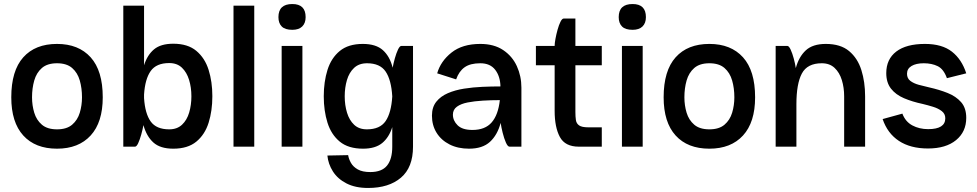

<svg xmlns="http://www.w3.org/2000/svg" viewBox="-20 -728 4850 953"><path d="M36 -245Q36 -377 95.5 -443.5Q155 -510 263 -510Q370 -510 430 -443.5Q490 -377 490 -245Q490 -121 430 -55.5Q370 10 263 10Q155 10 95.5 -55.5Q36 -121 36 -245ZM263 -86Q311 -86 338 -109Q365 -132 376 -168.5Q387 -205 387 -245Q387 -290 376 -328.5Q365 -367 338 -390.5Q311 -414 263 -414Q215 -414 188 -390.5Q161 -367 150 -328.5Q139 -290 139 -245Q139 -205 150 -168.5Q161 -132 188 -109Q215 -86 263 -86Z M650 0H592V-700H695V-404Q711 -455 744.5 -483Q778 -511 840 -511Q912 -511 954.5 -475.5Q997 -440 1015.5 -381Q1034 -322 1034 -251V-250Q1034 -178 1015.5 -119Q997 -60 954.5 -25Q912 10 840 10Q775 10 741 -21Q707 -52 692 -107Q688 -85 681 -60Q674 -35 666 -17.5Q658 0 650 0ZM820 -415Q756 -415 728 -375.5Q700 -336 695 -259V-241Q700 -164 728 -125Q756 -86 820 -86Q859 -86 883.5 -109Q908 -132 919 -169.5Q930 -207 930 -250Q930 -294 918.5 -331.5Q907 -369 883 -392Q859 -415 820 -415Z M1139 -700H1242V0H1139Z M1362 -643Q1362 -708 1431 -708Q1497 -708 1497 -643Q1497 -613 1480 -596.5Q1463 -580 1431 -580Q1395 -580 1378.5 -596.5Q1362 -613 1362 -643ZM1378 -500H1481V0H1378Z M2030 0Q2030 103 1970 154Q1910 205 1807 205Q1744 205 1700 182.5Q1656 160 1632.5 123Q1609 86 1605 44L1708 42Q1711 61 1722 80.5Q1733 100 1756 113Q1779 126 1818 126Q1875 126 1901 94Q1927 62 1927 0V-97Q1911 -46 1877 -18Q1843 10 1782 10Q1709 10 1666.5 -25Q1624 -60 1605.5 -119Q1587 -178 1587 -250Q1587 -322 1605.5 -381Q1624 -440 1666.5 -475Q1709 -510 1781 -510Q1846 -510 1880.5 -479Q1915 -448 1929 -392Q1933 -414 1940 -439Q1947 -464 1955.5 -482Q1964 -500 1972 -500H2030ZM1802 -414Q1762 -414 1737.5 -391Q1713 -368 1702 -330.5Q1691 -293 1691 -250Q1691 -206 1702.5 -168.5Q1714 -131 1738 -108.5Q1762 -86 1801 -86Q1866 -86 1894 -127Q1922 -168 1927 -249V-250Q1922 -332 1894 -373Q1866 -414 1802 -414Z M2244 -334 2150 -364Q2167 -424 2221 -467Q2275 -510 2364 -510Q2432 -510 2477.5 -479.5Q2523 -449 2545.5 -399.5Q2568 -350 2568 -293V0H2509Q2500 0 2491 -20.5Q2482 -41 2475 -69Q2468 -97 2465 -118Q2449 -58 2412 -24Q2375 10 2308 10Q2253 10 2211.5 -11Q2170 -32 2147 -69Q2124 -106 2124 -154Q2124 -196 2145.5 -223Q2167 -250 2203 -265.5Q2239 -281 2283.5 -288Q2328 -295 2374.5 -297Q2421 -299 2464 -299Q2463 -349 2438 -381.5Q2413 -414 2364 -414Q2314 -414 2286 -394Q2258 -374 2244 -334ZM2228 -159Q2228 -129 2251.5 -106Q2275 -83 2325 -83Q2388 -83 2420.5 -120.5Q2453 -158 2461 -231Q2418 -231 2376.5 -228.5Q2335 -226 2301.5 -219.5Q2268 -213 2248 -198.5Q2228 -184 2228 -159Z M2640 -500H2733V-501Q2733 -513 2737 -535Q2741 -557 2747.5 -580.5Q2754 -604 2762 -620Q2770 -636 2778 -636H2836V-500H2967V-404H2836V-172Q2836 -149 2838.5 -132Q2841 -115 2854.5 -105.5Q2868 -96 2900 -96H2967V0H2853Q2785 0 2759 -48Q2733 -96 2733 -178V-404H2640Z M3051 -643Q3051 -708 3120 -708Q3186 -708 3186 -643Q3186 -613 3169 -596.5Q3152 -580 3120 -580Q3084 -580 3067.5 -596.5Q3051 -613 3051 -643ZM3067 -500H3170V0H3067Z M3274 -245Q3274 -377 3333.5 -443.5Q3393 -510 3501 -510Q3608 -510 3668 -443.5Q3728 -377 3728 -245Q3728 -121 3668 -55.5Q3608 10 3501 10Q3393 10 3333.5 -55.5Q3274 -121 3274 -245ZM3501 -86Q3549 -86 3576 -109Q3603 -132 3614 -168.5Q3625 -205 3625 -245Q3625 -290 3614 -328.5Q3603 -367 3576 -390.5Q3549 -414 3501 -414Q3453 -414 3426 -390.5Q3399 -367 3388 -328.5Q3377 -290 3377 -245Q3377 -205 3388 -168.5Q3399 -132 3426 -109Q3453 -86 3501 -86Z M3830 0V-500H3888Q3896 -500 3904.5 -481.5Q3913 -463 3920 -437Q3927 -411 3930 -390Q3945 -446 3979.5 -478Q4014 -510 4079 -510Q4152 -510 4194.5 -474.5Q4237 -439 4255.5 -380Q4274 -321 4274 -250V0H4170V-250Q4170 -293 4158.5 -330.5Q4147 -368 4122.5 -391Q4098 -414 4059 -414Q3987 -414 3960 -363Q3933 -312 3933 -211V0Z M4586 9Q4499 9 4442 -28.5Q4385 -66 4361 -137L4459 -164Q4474 -124 4508.5 -105.5Q4543 -87 4587 -87Q4672 -87 4672 -141Q4672 -163 4654.5 -176.5Q4637 -190 4611 -198Q4585 -206 4560 -212Q4508 -223 4467 -240.5Q4426 -258 4402.5 -288Q4379 -318 4379 -365Q4379 -434 4428.5 -472Q4478 -510 4571 -510Q4656 -510 4705 -471.5Q4754 -433 4776 -364L4680 -340Q4664 -385 4634.5 -399.5Q4605 -414 4565 -414Q4527 -414 4504.5 -400.5Q4482 -387 4482 -362Q4482 -339 4498.5 -326.5Q4515 -314 4540.5 -307Q4566 -300 4593 -294Q4642 -283 4683.5 -266.5Q4725 -250 4750.5 -221Q4776 -192 4776 -143Q4776 -74 4725.5 -32.5Q4675 9 4586 9Z"/></svg>

Font: Haskoy SemiBold
Style: Regular
Weight: 600
Designer: Ertekin Erdin
Foundry: Ertekin Erdin
Version: Version 1.500; ttfautohint (v1.8.3)